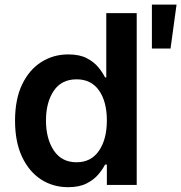

<svg xmlns="http://www.w3.org/2000/svg" viewBox="-20 -783 768 813"><path d="M268.5 9.6Q204.2 9.6 153.4 -23.4Q102.6 -56.5 73.2 -119.3Q43.7 -182.2 43.7 -272Q43.7 -362.9 73.7 -425.4Q103.7 -487.9 154.8 -520.2Q206 -552.6 268.8 -552.6Q317.1 -552.6 347.8 -536.4Q378.6 -520.2 396.8 -497.7Q415.1 -475.1 424.7 -455.3H430V-727.3H558.9V0H432.5V-85.9H424.7Q414.8 -66.1 396 -43.9Q377.1 -21.7 346.2 -6Q315.3 9.6 268.5 9.6ZM304.3 -95.9Q365.8 -95.9 399.1 -144.7Q432.5 -193.5 432.5 -272.7Q432.5 -352.3 399.5 -399.7Q366.5 -447.1 304.3 -447.1Q240.1 -447.1 207.4 -398.1Q174.7 -349.1 174.7 -272.7Q174.7 -196 207.7 -146Q240.8 -95.9 304.3 -95.9ZM702.1 -577.4H623.2V-763.5H727.6Z"/></svg>

Font: Linik Sans SemiBold
Style: Regular
Weight: 600
Designer: Rasmus Andersson (font), Cristiano Sobral (main changes)
Foundry: rsms
Version: Version 3.018;June 1, 2022;FontCreator 14.0.0.2814 64-bit; t